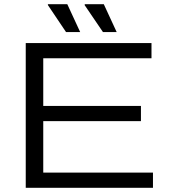

<svg xmlns="http://www.w3.org/2000/svg" viewBox="-20 -890 815 910"><path d="M102 0V-686H698V-614H185V-388H648V-316H185V-72H705V0ZM468 -738 381 -866 382 -870H472L533 -738ZM293 -738 207 -866V-870H299L360 -738Z"/></svg>

Font: Archivo SemiExpanded Light
Style: Regular
Weight: 300
Width: 6
Designer: Hector Gatti
Foundry: Omnibus-Type
Version: Version 2.001